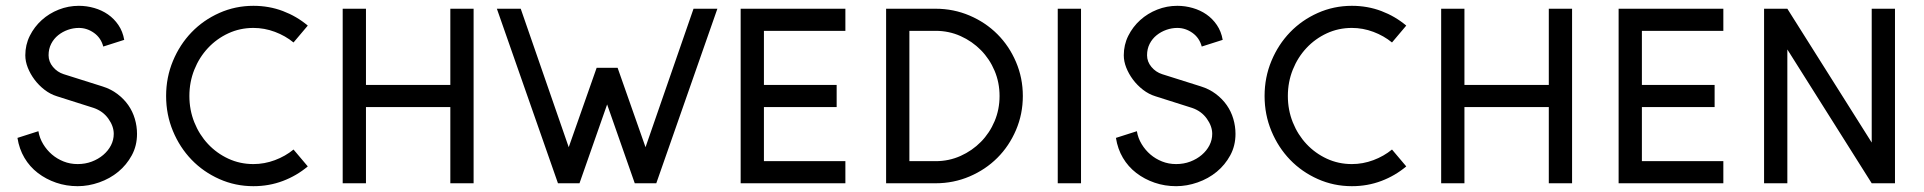

<svg xmlns="http://www.w3.org/2000/svg" viewBox="-20 -630 6614 660"><path d="M451 -170Q451 -129 433 -96Q415 -63 386.5 -39.5Q358 -16 321 -3Q284 10 247 10Q208 10 173 -2Q138 -14 110 -35.5Q82 -57 64 -87.5Q46 -118 40 -156L112 -179Q116 -155 128.5 -134.5Q141 -114 158.5 -99Q176 -84 198.5 -75Q221 -66 247 -66Q273 -66 295.5 -74.5Q318 -83 335 -97.5Q352 -112 361.5 -130.5Q371 -149 371 -170Q371 -196 352.5 -222Q334 -248 302 -259L176 -299Q153 -306 133 -321.5Q113 -337 98.5 -356.5Q84 -376 75.5 -397.5Q67 -419 67 -440Q67 -476 82.5 -507Q98 -538 123.5 -561Q149 -584 182 -597Q215 -610 251 -610Q278 -610 304 -602.5Q330 -595 351 -580.5Q372 -566 387 -544Q402 -522 407 -493L335 -470Q327 -500 303 -517Q279 -534 251 -534Q232 -534 213.5 -527.5Q195 -521 180 -509Q165 -497 156 -479.5Q147 -462 147 -440Q147 -418 162 -400Q177 -382 199 -375L332 -333Q361 -324 383.5 -307Q406 -290 421 -268.5Q436 -247 443.5 -221.5Q451 -196 451 -170Z M1038 -58Q1000 -26 952.5 -8Q905 10 851 10Q789 10 734 -14.5Q679 -39 638.5 -81Q598 -123 574.5 -179.5Q551 -236 551 -300Q551 -364 574.5 -420.5Q598 -477 638.5 -519Q679 -561 734 -585.5Q789 -610 851 -610Q905 -610 952.5 -592Q1000 -574 1038 -542L989 -484Q961 -507 925 -520.5Q889 -534 851 -534Q805 -534 765 -515.5Q725 -497 695 -465Q665 -433 648 -390.5Q631 -348 631 -300Q631 -252 648 -209.5Q665 -167 695 -135Q725 -103 765 -84.5Q805 -66 851 -66Q889 -66 925 -79.5Q961 -93 989 -116Z M1608 0H1528V-262H1238V0H1158V-600H1238V-338H1528V-600H1608Z M2446 -600 2236 0H2162L2067 -271L1972 0H1898L1688 -600H1770L1935 -124L2031 -397H2103L2199 -124L2364 -600Z M2886 0H2526V-600H2886V-524H2606V-338H2856V-262H2606V-76H2886Z M3496 -300Q3496 -238 3472.5 -183Q3449 -128 3408.5 -87.5Q3368 -47 3313 -23.5Q3258 0 3196 0H3026V-600H3196Q3258 -600 3313 -576.5Q3368 -553 3408.5 -512.5Q3449 -472 3472.5 -417Q3496 -362 3496 -300ZM3416 -300Q3416 -346 3399 -386.5Q3382 -427 3352 -457.5Q3322 -488 3282 -506Q3242 -524 3196 -524H3106V-76H3196Q3242 -76 3282 -94Q3322 -112 3352 -142.5Q3382 -173 3399 -213.5Q3416 -254 3416 -300Z M3696 0H3616V-600H3696Z M4227 -170Q4227 -129 4209 -96Q4191 -63 4162.5 -39.5Q4134 -16 4097 -3Q4060 10 4023 10Q3984 10 3949 -2Q3914 -14 3886 -35.5Q3858 -57 3840 -87.5Q3822 -118 3816 -156L3888 -179Q3892 -155 3904.5 -134.5Q3917 -114 3934.5 -99Q3952 -84 3974.5 -75Q3997 -66 4023 -66Q4049 -66 4071.5 -74.5Q4094 -83 4111 -97.5Q4128 -112 4137.5 -130.5Q4147 -149 4147 -170Q4147 -196 4128.5 -222Q4110 -248 4078 -259L3952 -299Q3929 -306 3909 -321.5Q3889 -337 3874.5 -356.5Q3860 -376 3851.5 -397.5Q3843 -419 3843 -440Q3843 -476 3858.5 -507Q3874 -538 3899.5 -561Q3925 -584 3958 -597Q3991 -610 4027 -610Q4054 -610 4080 -602.5Q4106 -595 4127 -580.5Q4148 -566 4163 -544Q4178 -522 4183 -493L4111 -470Q4103 -500 4079 -517Q4055 -534 4027 -534Q4008 -534 3989.5 -527.5Q3971 -521 3956 -509Q3941 -497 3932 -479.5Q3923 -462 3923 -440Q3923 -418 3938 -400Q3953 -382 3975 -375L4108 -333Q4137 -324 4159.5 -307Q4182 -290 4197 -268.5Q4212 -247 4219.5 -221.5Q4227 -196 4227 -170Z M4814 -58Q4776 -26 4728.5 -8Q4681 10 4627 10Q4565 10 4510 -14.5Q4455 -39 4414.5 -81Q4374 -123 4350.5 -179.5Q4327 -236 4327 -300Q4327 -364 4350.5 -420.5Q4374 -477 4414.5 -519Q4455 -561 4510 -585.5Q4565 -610 4627 -610Q4681 -610 4728.5 -592Q4776 -574 4814 -542L4765 -484Q4737 -507 4701 -520.5Q4665 -534 4627 -534Q4581 -534 4541 -515.5Q4501 -497 4471 -465Q4441 -433 4424 -390.5Q4407 -348 4407 -300Q4407 -252 4424 -209.5Q4441 -167 4471 -135Q4501 -103 4541 -84.5Q4581 -66 4627 -66Q4665 -66 4701 -79.5Q4737 -93 4765 -116Z M5384 0H5304V-262H5014V0H4934V-600H5014V-338H5304V-600H5384Z M5904 0H5544V-600H5904V-524H5624V-338H5874V-262H5624V-76H5904Z M6494 0H6414L6124 -460V0H6044V-600H6124L6414 -140V-600H6494Z"/></svg>

Font: Gauge
Style: Regular
Weight: 400
Designer: Daniel Pimley
Foundry: Daniel Pimley
Version: Version 2.0